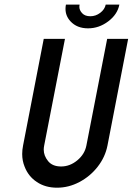

<svg xmlns="http://www.w3.org/2000/svg" viewBox="-20 -829 589 853"><path d="M457.5 -182.6Q447.3 -130.9 413.8 -88.1Q380.4 -45.4 332.8 -20.3Q285.2 4.9 233.4 4.9Q181.6 4.9 143.8 -20.3Q106 -45.4 89.4 -88.4Q78.6 -114.7 78.6 -145Q78.6 -163.1 82.5 -182.6L174.3 -656.2H268.6L176.3 -182.6Q174.3 -172.9 174.3 -164.1Q174.3 -137.2 193.6 -113.3Q212.9 -89.4 251.5 -89.4Q290.5 -89.4 323.5 -116.7Q356.4 -144 363.8 -182.6L456.1 -656.2H549.3ZM371.1 -703.1Q321.8 -703.1 293 -734.4Q271 -758.3 271 -789.6Q271 -798.8 272.9 -808.6H333.5Q332.5 -803.7 332.5 -798.8Q332.5 -783.7 345 -770.3Q357.4 -756.8 381.3 -756.8Q405.3 -756.8 425.3 -772Q445.3 -787.1 449.7 -808.6H510.3Q502 -765.1 460.9 -734.1Q419.9 -703.1 371.1 -703.1Z"/></svg>

Font: Lambda
Style: Italic
Weight: 400
Italic angle: -11°
Designer: GGBotNet
Version: 0.22